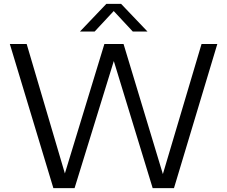

<svg xmlns="http://www.w3.org/2000/svg" viewBox="-20 -966 1167 986"><path d="M254 0 30.5 -740H117L323 -42H303L516 -740H614.5L825.5 -42H807.5L1015 -740H1096L873.5 0H764L553 -690H576L363 0ZM390.5 -804 526 -946H602L737.5 -804H662L554 -920H574L466 -804Z"/></svg>

Font: Encode Sans SC SemiExpanded
Style: Regular
Weight: 400
Width: 6
Designer: Multiple Designers
Foundry: Impallari Type
Version: Version 3.002